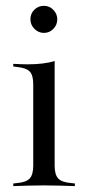

<svg xmlns="http://www.w3.org/2000/svg" viewBox="-20 -631 292 651"><path d="M92.7 -206.5V-345.2Q92.7 -375.8 81 -388.3Q69.4 -400.8 37.1 -404L25 -405.6V-414.5Q41.9 -413.7 52.8 -413.3Q63.7 -412.9 74.2 -412.9Q100.8 -412.9 124.2 -415.7Q147.6 -418.5 165.3 -424.2V-414.5V-206.5ZM129 -2.4Q100.8 -2.4 76.2 -1.6Q51.6 -0.8 25 0V-8.9L38.7 -10.5Q68.5 -12.9 80.6 -25.8Q92.7 -38.7 92.7 -69.4V-206.5H165.3V-69.4Q165.3 -38.7 177.4 -25.8Q189.5 -12.9 220.2 -10.5L233.9 -8.9V0Q207.3 -0.8 182.3 -1.6Q157.3 -2.4 129 -2.4ZM129 -519.4Q110.5 -519.4 96.8 -533.1Q83.1 -546.8 83.1 -566.1Q83.1 -584.7 96.4 -598Q109.7 -611.3 129 -611.3Q147.6 -611.3 160.9 -597.6Q174.2 -583.9 174.2 -565.3Q174.2 -546.8 160.9 -533.1Q147.6 -519.4 129 -519.4Z"/></svg>

Font: Playfair 144pt SemiCondensed Light
Style: Regular
Weight: 300
Width: 4
Designer: Claus Eggers Sørensen
Foundry: Claus Eggers Sørensen
Version: Version 2.203